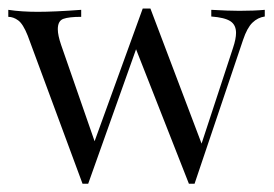

<svg xmlns="http://www.w3.org/2000/svg" viewBox="-20 -439 661 463"><path d="M618.5 -415.3V-399.2Q601.6 -396.8 588.7 -384.3Q575.8 -371.8 566.1 -342.7L449.2 4H435.5L308.1 -320.2L192.7 4H179L46.8 -353.2Q35.5 -381.5 23.8 -389.9Q12.1 -398.4 0 -398.4V-415.3Q31.5 -410.5 71 -410.5Q111.3 -410.5 175.8 -415.3V-398.4Q146 -398.4 132.7 -393.5Q119.4 -388.7 119.4 -368.5Q119.4 -354 127.4 -330.6L208.1 -98.4L324.2 -418.5H342.7L466.1 -92.7L541.9 -323.4Q549.2 -345.2 549.2 -359.7Q549.2 -379 535.5 -387.9Q521.8 -396.8 489.5 -399.2V-415.3Q532.3 -412.9 557.3 -412.9Q592.7 -412.9 618.5 -415.3Z"/></svg>

Font: Playfair Display
Style: Regular
Weight: 400
Designer: Claus Eggers Sørensen
Foundry: Claus Eggers Sørensen
Version: Version 1.005; ttfautohint (v1.2) -l 10 -r 42 -G 200 -x 21 -